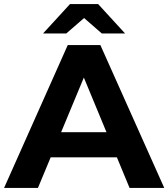

<svg xmlns="http://www.w3.org/2000/svg" viewBox="-29 -921 825 941"><path d="M-9 0 303 -700H463L776 0H606L350 -618H414L157 0ZM147 -150 190 -273H550L594 -150ZM182 -757 314 -901H452L584 -757H470L332 -877H434L296 -757Z"/></svg>

Font: MOST Montserrat
Style: Bold
Weight: 700
Designer: Julieta Ulanovsky
Foundry: Julieta Ulanovsky
Version: Version 8.000;March 11, 2024;FontCreator 15.0.0.2926 64-bit